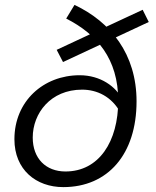

<svg xmlns="http://www.w3.org/2000/svg" viewBox="-20 -754 640 786"><path d="M239 12C422 12 539 -123 539 -339C539 -533 433 -664 285 -734L251 -678C377 -614 464 -513 464 -342C464 -174 385 -52 248 -52C168 -52 114 -105 114 -191C114 -290 187 -387 316 -387C377 -387 437 -359 473 -293L481 -347C455 -399 392 -446 306 -446C158 -446 39 -340 39 -184C39 -59 128 12 239 12ZM238 -500 589 -664 564 -714 212 -550 238 -500Z"/></svg>

Font: Source Code Variable
Style: Italic
Weight: 400
Italic angle: -11°
Monospace: yes
Designer: Paul D. Hunt, Teo Tuominen
Foundry: Adobe Systems Incorporated
Version: Version 1.005;PS 1.0;hotconv 16.6.54;makeotf.lib2.5.65590